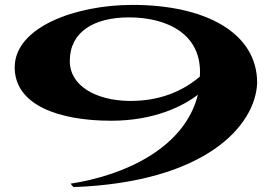

<svg xmlns="http://www.w3.org/2000/svg" viewBox="-20 -750 1110 784"><path d="M268 0 280 14C821 -6 1024 -238 1030 -412C1030 -615 821 -730 521 -730C288 -730 40 -639 40 -475C40 -320 222 -257 434 -257C612 -257 729 -318 788 -363C734 -146 490 -34 268 0ZM502 -338C375 -341 265 -397 265 -501C265 -621 365 -679 507 -679C662 -679 808 -611 796 -437C706 -361 603 -336 502 -338Z"/></svg>

Font: Coconat
Style: Bold
Weight: 900
Width: 8
Designer: Sara Lavazza
Foundry: Collletttivo
Version: Version 1.000;Glyphs 3.2 (3217)